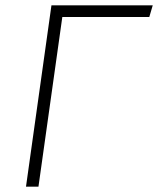

<svg xmlns="http://www.w3.org/2000/svg" viewBox="-20 -704 596 724"><path d="M556 -684 543 -640H215L125 0H78L174 -684Z"/></svg>

Font: Fira Sans ExtraLight
Style: Italic
Weight: 275
Italic angle: -8°
Designer: Carrois Corporate & Edenspiekermann AG
Foundry: Carrois Corporate GbR & Edenspiekermann AG
Version: Version 4.203